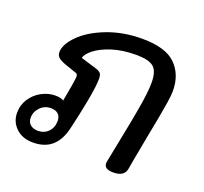

<svg xmlns="http://www.w3.org/2000/svg" viewBox="-107 -721 899 848"><g transform="rotate(20 342.0 -296.5)"><path d="M630 -425Q630 -405 624.5 -369.5Q619 -334 612 -297L593 -198Q587 -163 579 -122.5Q571 -82 563 -34Q556 3 504 3Q462 3 462 -25Q462 -31 463 -34Q482 -133 486 -150Q509 -265 514 -297Q529 -381 529 -427Q529 -482 505.5 -501Q482 -520 424 -520Q359 -520 310 -504Q261 -488 233 -465.5Q205 -443 202 -425L278 -402Q293 -397 299 -389.5Q305 -382 305 -363Q305 -329 291 -255Q277 -181 260 -111Q232 0 127 0Q76 0 46 -29Q16 -58 16 -100Q16 -137 35.5 -166.5Q55 -196 86 -212.5Q117 -229 149 -229Q176 -229 189 -220Q208 -322 208 -338Q208 -350 202 -353L168 -365Q135 -375 117.5 -385.5Q100 -396 100 -415Q100 -452 142.5 -495Q185 -538 260 -567Q335 -596 425 -596Q535 -596 582.5 -549Q630 -502 630 -425ZM197 -127Q197 -147 185 -158.5Q173 -170 150 -170Q121 -170 100.5 -149Q80 -128 80 -100Q80 -80 92.5 -68.5Q105 -57 128 -56Q159 -56 178 -76Q197 -96 197 -127Z"/></g></svg>

Font: Mali Medium
Style: Italic
Weight: 500
Italic angle: -10°
Version: Version 1.000; ttfautohint (v1.6)